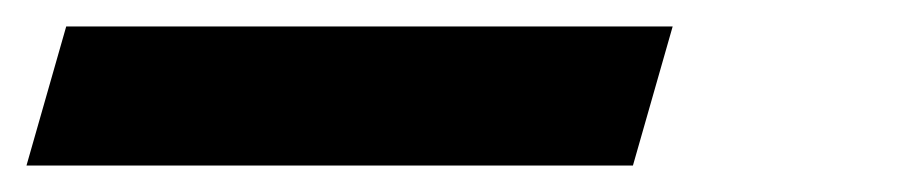

<svg xmlns="http://www.w3.org/2000/svg" viewBox="-47 6 681 145"><path d="M-27 131 3 26H461L431 131Z"/></svg>

Font: Intel One Mono Medium
Style: Italic
Weight: 500
Italic angle: -16°
Monospace: yes
Designer: Fred Shallcrass
Foundry: Frere-Jones Type LLC
Version: Version 1.400;hotconv 1.1.0;makeotfexe 2.6.0;FJTRelease1.4